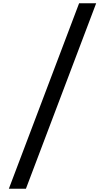

<svg xmlns="http://www.w3.org/2000/svg" viewBox="-20 -968 640 1170"><path d="M34 182 462 -948H566L138 182Z"/></svg>

Font: Victor Mono
Style: Bold
Weight: 700
Monospace: yes
Designer: Rune Bjørnerås
Version: Version 1.561;gftools[0.9.30]